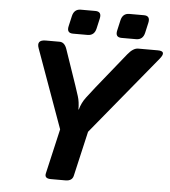

<svg xmlns="http://www.w3.org/2000/svg" viewBox="-58 -925 867 977"><g transform="rotate(5 375.5 -436.0)"><path d="M286.1 -747.1Q252 -747.1 260.7 -783.7L272.5 -835.4Q280.8 -872.1 314.9 -872.1H389.2Q423.3 -872.1 415 -835.4L403.3 -783.7Q395 -747.1 360.4 -747.1ZM534.2 -747.1Q500 -747.1 508.8 -783.7L520.5 -835.4Q528.8 -872.1 563 -872.1H637.2Q671.4 -872.1 663.1 -835.4L651.4 -783.7Q643.1 -747.1 608.4 -747.1ZM118.2 -658.2Q103 -700.2 150.9 -700.2H221.7Q247.1 -700.2 258.8 -666.5L320.8 -485.4Q329.1 -460.4 338.1 -432.4Q347.2 -404.3 347.2 -365.2H349.1Q358.4 -399.9 380.1 -428.5Q401.9 -457 424.3 -485.4L570.3 -666.5Q597.7 -700.2 623 -700.2H723.1Q771 -700.2 736.3 -658.2L405.8 -256.3L353 -26.9Q346.7 0 312.5 0H238.3Q204.1 0 210.4 -26.9L263.2 -256.3Z"/></g></svg>

Font: Istok
Style: Bold Italic
Weight: 700
Italic angle: -13°
Designer: Andrey V. Panov
Foundry: Andrey V. Panov
Version: Version 1.0.3